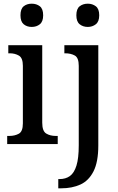

<svg xmlns="http://www.w3.org/2000/svg" viewBox="-20 -781 642 1041"><path d="M152 -635Q126 -635 108.5 -649.5Q91 -664 91 -698Q91 -733 108.5 -747Q126 -761 152 -761Q178 -761 196 -747Q214 -733 214 -698Q214 -664 196 -649.5Q178 -635 152 -635ZM19 0V-44H31Q60 -44 82 -56Q104 -68 104 -112V-424Q104 -467 82.5 -479.5Q61 -492 33 -492H25V-536H209V-116Q209 -70 230.5 -57Q252 -44 282 -44H293V0ZM456 -635Q430 -635 412 -649.5Q394 -664 394 -698Q394 -733 412 -747Q430 -761 456 -761Q481 -761 499.5 -747Q518 -733 518 -698Q518 -664 499.5 -649.5Q481 -635 456 -635ZM296 240V190H302Q336 190 359 173.5Q382 157 394.5 117Q407 77 407 7V-424Q407 -468 385.5 -480Q364 -492 333 -492H329V-536H513V8Q513 97 487 148Q461 199 416 219.5Q371 240 312 240Z"/></svg>

Font: Noto Serif Tamil SemiCondensed Medium
Style: Italic
Weight: 500
Width: 4
Italic angle: -12°
Designer: Indian Type Foundry, Tom Grace, and the Monotype Design Team
Foundry: Monotype Imaging Inc.
Version: Version 2.003; ttfautohint (v1.8.4.7-5d5b)